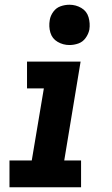

<svg xmlns="http://www.w3.org/2000/svg" viewBox="-20 -790 472 810"><path d="M20 0H322V-113H251L320 -530H94V-417H165L114 -113H20ZM273 -600Q292 -600 310.5 -606.5Q329 -613 341 -629.5Q353 -646 357 -665Q361 -692 353.5 -717.5Q346 -743 323 -756.5Q300 -770 273 -770Q254 -770 235.5 -763.5Q217 -757 205 -740.5Q193 -724 190 -706Q185 -678 192.5 -652.5Q200 -627 223 -613.5Q246 -600 273 -600Z"/></svg>

Font: Iosevka Sparkle XBdObl
Style: Regular
Weight: 800
Italic angle: -9°
Designer: Belleve Invis
Foundry: Belleve Invis
Version: Version 4.5.0; ttfautohint (v1.8.3)